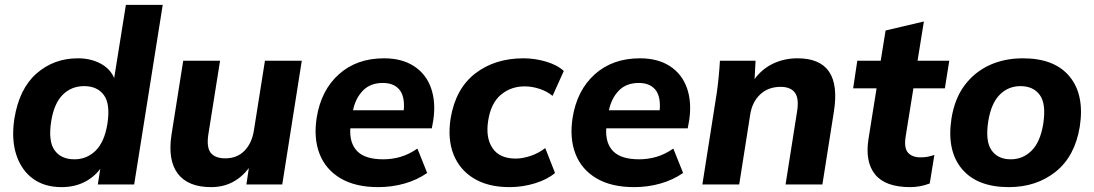

<svg xmlns="http://www.w3.org/2000/svg" viewBox="-20 -756 4485 787"><path d="M232 11Q162 11 114.5 -24Q67 -59 46.5 -122.5Q26 -186 39 -270Q59 -393 130 -455Q201 -517 299 -517Q352 -517 392 -495.5Q432 -474 448 -436L496 -736H647L530 0H381L391 -64Q365 -29 324.5 -9Q284 11 232 11ZM285 -103Q336 -103 372 -138.5Q408 -174 420 -247Q433 -329 406 -366Q379 -403 325 -403Q273 -403 237.5 -368Q202 -333 190 -260Q177 -178 203.5 -140.5Q230 -103 285 -103Z M845 11Q751 11 709 -44Q667 -99 683 -204L731 -507H882L834 -205Q826 -153 843.5 -130Q861 -107 904 -107Q952 -107 982.5 -138.5Q1013 -170 1021 -223L1066 -507H1217L1137 0H990L1000 -67Q971 -29 932.5 -9Q894 11 845 11Z M1530 11Q1437 11 1376 -25Q1315 -61 1290 -125Q1265 -189 1278 -273Q1296 -386 1369 -451.5Q1442 -517 1554 -517Q1628 -517 1677.5 -484.5Q1727 -452 1747 -394.5Q1767 -337 1756 -263L1750 -230H1416Q1412 -169 1444.5 -136Q1477 -103 1551 -103Q1587 -103 1621.5 -113Q1656 -123 1691 -147L1731 -47Q1689 -18 1637.5 -3.5Q1586 11 1530 11ZM1549 -416Q1498 -416 1467.5 -384.5Q1437 -353 1427 -304H1635Q1640 -360 1617.5 -388Q1595 -416 1549 -416Z M2068 11Q1981 11 1922.5 -24.5Q1864 -60 1839 -123Q1814 -186 1827 -270Q1847 -392 1927.5 -454.5Q2008 -517 2126 -517Q2172 -517 2218 -503.5Q2264 -490 2291 -465L2245 -363Q2222 -382 2191 -392Q2160 -402 2131 -402Q2074 -402 2033 -367.5Q1992 -333 1981 -261Q1970 -191 1999 -148.5Q2028 -106 2094 -106Q2121 -106 2153.5 -116.5Q2186 -127 2215 -149L2255 -47Q2225 -21 2174 -5Q2123 11 2068 11Z M2579 11Q2486 11 2425 -25Q2364 -61 2339 -125Q2314 -189 2327 -273Q2345 -386 2418 -451.5Q2491 -517 2603 -517Q2677 -517 2726.5 -484.5Q2776 -452 2796 -394.5Q2816 -337 2805 -263L2799 -230H2465Q2461 -169 2493.5 -136Q2526 -103 2600 -103Q2636 -103 2670.5 -113Q2705 -123 2740 -147L2780 -47Q2738 -18 2686.5 -3.5Q2635 11 2579 11ZM2598 -416Q2547 -416 2516.5 -384.5Q2486 -353 2476 -304H2684Q2689 -360 2666.5 -388Q2644 -416 2598 -416Z M2859 0 2918 -375Q2927 -439 2931 -507H3077L3073 -432Q3104 -474 3149.5 -495.5Q3195 -517 3249 -517Q3433 -517 3398 -298L3351 0H3200L3247 -298Q3256 -353 3238 -376.5Q3220 -400 3180 -400Q3129 -400 3096 -369Q3063 -338 3055 -286L3010 0Z M3711 11Q3609 11 3567 -41Q3525 -93 3540 -187L3573 -394H3477L3494 -507H3590L3610 -631L3767 -668L3741 -507H3871L3853 -394H3724L3692 -195Q3685 -148 3702.5 -129.5Q3720 -111 3753 -111Q3770 -111 3782.5 -113.5Q3795 -116 3810 -121L3791 -4Q3770 4 3750 7.5Q3730 11 3711 11Z M4115 11Q3985 11 3922.5 -64Q3860 -139 3880 -270Q3893 -352 3934 -406.5Q3975 -461 4036 -489Q4097 -517 4173 -517Q4303 -517 4364.5 -442Q4426 -367 4406 -237Q4386 -115 4307 -52Q4228 11 4115 11ZM4123 -103Q4173 -103 4208.5 -138.5Q4244 -174 4256 -247Q4269 -329 4242.5 -366Q4216 -403 4163 -403Q4113 -403 4078 -368Q4043 -333 4031 -260Q4018 -178 4044 -140.5Q4070 -103 4123 -103Z"/></svg>

Font: Mulish ExtraBold
Style: Italic
Weight: 800
Italic angle: -9°
Designer: Vernon Adams
Foundry: Vernon Adams
Version: Version 3.603; ttfautohint (v1.8.3)